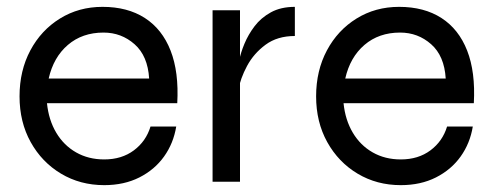

<svg xmlns="http://www.w3.org/2000/svg" viewBox="-20 -530 1440 560"><path d="M419 -161H494Q486 -112 458.5 -73.5Q431 -35 386.5 -12.5Q342 10 284 10Q214 10 158 -23.5Q102 -57 69.5 -115.5Q37 -174 37 -249Q37 -324 68.5 -383Q100 -442 155 -476Q210 -510 279 -510Q352 -510 402.5 -477.5Q453 -445 477.5 -382.5Q502 -320 497 -229H117Q122 -180 144 -143Q166 -106 202 -85.5Q238 -65 284 -65Q335 -65 370.5 -91.5Q406 -118 419 -161ZM282 -435Q220 -435 178 -399Q136 -363 122 -301H415Q411 -367 372.5 -401Q334 -435 282 -435Z M600 -500H680V0H600ZM840 -425Q789 -425 754.5 -399.5Q720 -374 700.5 -337.5Q681 -301 675 -267L674 -325Q674 -334 678 -355Q682 -376 693 -402.5Q704 -429 722.5 -453.5Q741 -478 770 -494Q799 -510 840 -510Z M1284 -161H1359Q1351 -112 1323.5 -73.5Q1296 -35 1251.5 -12.5Q1207 10 1149 10Q1079 10 1023 -23.5Q967 -57 934.5 -115.5Q902 -174 902 -249Q902 -324 933.5 -383Q965 -442 1020 -476Q1075 -510 1144 -510Q1217 -510 1267.5 -477.5Q1318 -445 1342.5 -382.5Q1367 -320 1362 -229H982Q987 -180 1009 -143Q1031 -106 1067 -85.5Q1103 -65 1149 -65Q1200 -65 1235.5 -91.5Q1271 -118 1284 -161ZM1147 -435Q1085 -435 1043 -399Q1001 -363 987 -301H1280Q1276 -367 1237.5 -401Q1199 -435 1147 -435Z"/></svg>

Font: Syne
Style: Regular
Weight: 400
Designer: Lucas Descroix
Foundry: Bonjour Monde
Version: Version 2.200